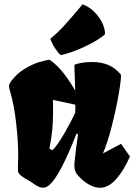

<svg xmlns="http://www.w3.org/2000/svg" viewBox="-20 -866 626 896"><path d="M586.4 -135.7Q558.1 -70.8 522.2 -30.3Q486.3 10.3 446.3 10.3Q423.8 10.3 397.9 -3.4Q372.1 -17.1 352.1 -38.6Q350.1 -40.5 342.8 -48.3Q335.4 -56.2 331.3 -67.4Q327.1 -78.6 327.1 -93.8Q327.1 -102.5 327.6 -107.4Q334.5 -175.3 344.2 -238.8L336.9 -242.2Q260.3 -45.9 210 -2Q194.8 9.8 180.7 9.8Q168.9 9.8 157.2 3.7Q145.5 -2.4 128.4 -14.6Q122.1 -19 106.4 -27.8Q85 -40 74.5 -49.3Q64 -58.6 63.5 -71.3Q63.5 -85 64 -95.7Q64.9 -127 64.9 -146.5Q64.9 -210.4 54.9 -295.7Q44.9 -380.9 27.8 -436.5Q22 -456.5 22 -463.4Q22 -469.2 24.7 -475.1Q27.3 -481 34.2 -490.2Q61 -524.9 97.2 -546.1Q133.3 -567.4 163.1 -576.2Q192.9 -585 210.9 -587.4Q246.6 -563 275.4 -526.1Q304.2 -489.3 331.1 -442.9Q330.6 -472.7 328.1 -530.3L327.1 -563Q335.4 -568.4 358.9 -572.5Q382.3 -576.7 409.2 -576.7Q453.6 -576.7 486.1 -562.5Q518.6 -548.3 544.4 -517.6Q546.4 -501 534.7 -431.4Q522.9 -361.8 502.9 -282.2Q482.9 -202.6 460.4 -149.9L544.9 -194.8ZM330.6 -338.4Q331.5 -350.1 331.5 -351.6V-377.4Q304.2 -383.8 268.6 -391.1L227.1 -399.9L227.5 -347.7V-331.5Q227.5 -257.3 210.4 -171.9L225.1 -165Q248.5 -188.5 280 -243.2Q311.5 -297.9 330.6 -338.4ZM263.2 -608.9Q312.5 -618.7 375.2 -648.2Q438 -677.7 470.2 -706.1Q470.2 -733.4 455.8 -762Q441.4 -790.5 417.5 -813.2Q393.6 -835.9 365.2 -845.7L339.4 -814.9Q299.3 -767.6 274.2 -740.5Q249 -713.4 214.8 -684.6Q223.1 -661.6 237.1 -640.4Q251 -619.1 263.2 -608.9Z"/></svg>

Font: Fruktur
Style: Regular
Weight: 400
Designer: Viktoriya Grabowska
Foundry: Viktoriya Grabowska
Version: Version 1.004; ttfautohint (v1.4.1)